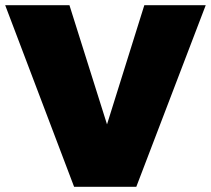

<svg xmlns="http://www.w3.org/2000/svg" viewBox="-25 -721 814 741"><path d="M-5 -701H243L388 -241L532 -701H769L501 0H261Z"/></svg>

Font: MontserratBlack
Style: Regular
Weight: 900
Designer: Julieta Ulanovsky
Foundry: Julieta Ulanovsky
Version: Version 4.000